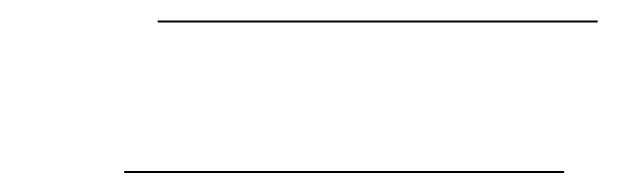

<svg xmlns="http://www.w3.org/2000/svg" viewBox="-20 -532 618 192"><path d="M137.7 -511.5H577.7V-509.5H137.7ZM104.2 -361H544.2V-359H104.2Z"/></svg>

Font: Bodoni* 96
Style: Bold Italic
Weight: 700
Italic angle: -13°
Version: Version 2.2